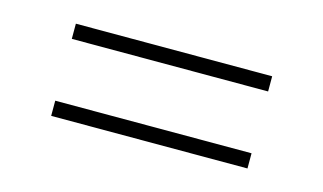

<svg xmlns="http://www.w3.org/2000/svg" viewBox="-38 -515 575 342"><g transform="rotate(15 249.5 -344.0)"><path d="M69 -401V-429H431V-401ZM69 -259V-287H431V-259Z"/></g></svg>

Font: Roundo Variable
Style: Regular
Weight: 200
Designer: Shiva Nallaperumal
Foundry: Indian Type Foundry
Version: Version 2.000